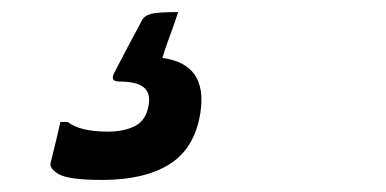

<svg xmlns="http://www.w3.org/2000/svg" viewBox="-20 -61 640 318"><path d="M275 -41Q270 -25 263.5 -7.5Q257 10 252 25L249 35Q324 45 312 125Q303 184 261.5 210.5Q220 237 149 237Q94 237 77.5 227.5Q61 218 64 208Q69 188 73 171.5Q77 155 80 141H92Q113 157 158 157Q186 157 204 147.5Q222 138 226 114Q230 94 218.5 84Q207 74 177 74Q162 74 169 60Q180 39 191.5 17Q203 -5 215 -27Q219 -35 230 -38Q241 -41 275 -41Z"/></svg>

Font: Recursive Mn Lnr St Med
Style: Italic
Weight: 500
Italic angle: -15°
Monospace: yes
Version: Version 1.079;hotconv 1.0.112;makeotfexe 2.5.65598; ttfautoh